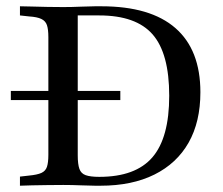

<svg xmlns="http://www.w3.org/2000/svg" viewBox="-20 -591 711 611"><path d="M14.5 -272.6V-301.6H362.9V-272.6ZM282.3 0Q265.3 0 237.5 -1.2Q209.7 -2.4 181.5 -2.4Q156.5 -2.4 130.6 -2Q104.8 -1.6 81.9 -1.2Q58.9 -0.8 43.5 0V-29L72.6 -32.3Q98.4 -34.7 111.7 -40.7Q125 -46.8 129.4 -60.1Q133.9 -73.4 133.9 -98.4V-472.6Q133.9 -497.6 129.4 -510.9Q125 -524.2 111.7 -530.6Q98.4 -537.1 72.6 -538.7L43.5 -541.9V-571Q58.9 -571 81.9 -570.2Q104.8 -569.4 130.6 -569Q156.5 -568.5 181.5 -568.5Q209.7 -568.5 237.5 -569.8Q265.3 -571 282.3 -571H302.4Q458.9 -571 538.3 -501.6Q617.7 -432.3 617.7 -297.6Q617.7 -203.2 580.2 -137.1Q542.7 -71 471.4 -35.5Q400 0 300 0ZM296 -28.2Q411.3 -28.2 464.9 -90.3Q518.5 -152.4 518.5 -286.3Q518.5 -421 465.7 -481.5Q412.9 -541.9 296 -541.9H227.4V-96.8Q227.4 -68.5 232.7 -53.6Q237.9 -38.7 252.8 -33.5Q267.7 -28.2 296 -28.2Z"/></svg>

Font: Playfair 5pt SemiExpanded Light Medium
Style: Regular
Weight: 500
Version: Version 2.203